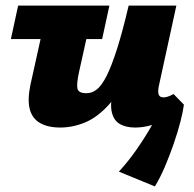

<svg xmlns="http://www.w3.org/2000/svg" viewBox="-20 -447 694 688"><path d="M196 10Q151 10 123 -6.5Q95 -23 86.5 -56.5Q78 -90 89 -143L152 -427H316L263 -188Q254 -146 257.5 -129.5Q261 -113 290 -113Q310 -113 327.5 -127Q345 -141 362.5 -176Q380 -211 399.5 -272Q419 -333 441 -427H512Q486 -292 450 -206.5Q414 -121 372 -74Q330 -27 285.5 -8.5Q241 10 196 10ZM535 221 406 168Q441 130 472 85Q503 40 526.5 -2Q550 -44 563 -74L639 -72Q636 -48 626.5 -11Q617 26 602.5 68Q588 110 571 150Q554 190 535 221ZM19 -307 45 -427H372L346 -307ZM464 10Q432 10 410.5 -2Q389 -14 381.5 -41.5Q374 -69 383 -117L446 -427H612L549 -138Q545 -119 548.5 -108.5Q552 -98 566 -98Q572 -98 580.5 -100.5Q589 -103 602 -110L639 -72Q601 -30 554.5 -10Q508 10 464 10Z"/></svg>

Font: Ysabeau Office Black
Style: Italic
Weight: 900
Italic angle: -12°
Designer: Christian Thalmann (Catharsis Fonts)
Version: Version 2.001;gftools[0.9.30]; featfreeze: tnum,lnum,ss02